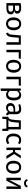

<svg xmlns="http://www.w3.org/2000/svg" viewBox="2970 -3784 1026 7007"><g transform="rotate(90 3483.5 -280.0)"><path d="M504 -162Q504 -79 443.5 -39.5Q383 0 282 0H92V-520Q185 -539 265 -539Q363 -539 420 -502Q477 -465 477 -396Q477 -351 450 -323Q423 -295 370 -286Q504 -273 504 -162ZM184 -462V-313H283Q331 -313 357 -331Q383 -349 383 -392Q383 -432 354 -450Q325 -468 266 -468Q224 -468 184 -462ZM407 -164Q407 -207 379 -226Q351 -245 284 -245H184V-72H282Q341 -72 374 -92Q407 -112 407 -164Z M1084 -264Q1084 -182 1056 -119.5Q1028 -57 975 -22.5Q922 12 849 12Q738 12 676 -62Q614 -136 614 -263Q614 -345 642 -407.5Q670 -470 723 -504.5Q776 -539 850 -539Q961 -539 1022.5 -465Q1084 -391 1084 -264ZM713 -263Q713 -62 849 -62Q985 -62 985 -264Q985 -465 850 -465Q713 -465 713 -263Z M1612 -527V0H1520V-452H1357L1342 -276Q1333 -169 1319.5 -116Q1306 -63 1277.5 -34.5Q1249 -6 1191 12L1168 -61Q1202 -73 1216 -92Q1230 -111 1237 -150Q1244 -189 1252 -286L1273 -527Z M1796 0V-527H2125L2113 -451H1888V0Z M2632 -264Q2632 -182 2604 -119.5Q2576 -57 2523 -22.5Q2470 12 2397 12Q2286 12 2224 -62Q2162 -136 2162 -263Q2162 -345 2190 -407.5Q2218 -470 2271 -504.5Q2324 -539 2398 -539Q2509 -539 2570.5 -465Q2632 -391 2632 -264ZM2261 -263Q2261 -62 2397 -62Q2533 -62 2533 -264Q2533 -465 2398 -465Q2261 -465 2261 -263Z M2781 0V-527H3110L3098 -451H2873V0Z M3644 -264Q3644 -140 3590 -64Q3536 12 3437 12Q3349 12 3299 -48V202L3207 213V-527H3286L3293 -456Q3322 -496 3363 -517.5Q3404 -539 3449 -539Q3550 -539 3597 -467Q3644 -395 3644 -264ZM3545 -264Q3545 -466 3426 -466Q3387 -466 3355 -443Q3323 -420 3299 -384V-127Q3319 -96 3349 -79.5Q3379 -63 3415 -63Q3545 -63 3545 -264Z M4190 -52 4169 12Q4128 7 4103 -11Q4078 -29 4066 -67Q4013 12 3909 12Q3831 12 3786 -32Q3741 -76 3741 -147Q3741 -231 3801.5 -276Q3862 -321 3973 -321H4054V-360Q4054 -416 4027 -440Q4000 -464 3944 -464Q3886 -464 3802 -436L3779 -503Q3877 -539 3961 -539Q4054 -539 4100 -493.5Q4146 -448 4146 -364V-123Q4146 -91 4157 -75.5Q4168 -60 4190 -52ZM4054 -139V-260H3985Q3839 -260 3839 -152Q3839 -105 3862 -81Q3885 -57 3930 -57Q4009 -57 4054 -139Z M4758 -74V150H4683L4668 0H4330L4315 150H4240V-74H4277Q4301 -90 4315 -110.5Q4329 -131 4340.5 -182Q4352 -233 4359 -331L4373 -527H4703V-74ZM4611 -454H4456L4448 -343Q4441 -250 4432 -200Q4423 -150 4406.5 -123Q4390 -96 4359 -74H4611Z M5244 -482 5200 -424Q5172 -444 5145.5 -453.5Q5119 -463 5087 -463Q5023 -463 4987.5 -412Q4952 -361 4952 -261Q4952 -161 4987 -113.5Q5022 -66 5087 -66Q5118 -66 5144 -75.5Q5170 -85 5202 -106L5244 -46Q5172 12 5083 12Q4976 12 4914.5 -60Q4853 -132 4853 -259Q4853 -343 4881 -406Q4909 -469 4960.5 -504Q5012 -539 5083 -539Q5130 -539 5169 -525.5Q5208 -512 5244 -482Z M5600 -283 5779 0H5670L5524 -243H5457V0H5365V-527H5457V-315H5526L5659 -527H5760Z M6316 -264Q6316 -182 6288 -119.5Q6260 -57 6207 -22.5Q6154 12 6081 12Q5970 12 5908 -62Q5846 -136 5846 -263Q5846 -345 5874 -407.5Q5902 -470 5955 -504.5Q6008 -539 6082 -539Q6193 -539 6254.5 -465Q6316 -391 6316 -264ZM5945 -263Q5945 -62 6081 -62Q6217 -62 6217 -264Q6217 -465 6082 -465Q5945 -465 5945 -263Z M6875 0H6784V-238Q6784 -298 6788 -352Q6792 -406 6795 -423L6574 0H6465V-527H6556V-289Q6556 -236 6552 -179.5Q6548 -123 6546 -107L6764 -527H6875ZM6518 -760 6579 -773Q6589 -741 6610.5 -727Q6632 -713 6668 -713Q6704 -713 6727 -727.5Q6750 -742 6760 -773L6821 -760Q6815 -706 6772.5 -674.5Q6730 -643 6668 -643Q6607 -643 6565.5 -674.5Q6524 -706 6518 -760Z"/></g></svg>

Font: Fira GO
Style: Regular
Weight: 400
Designer: Carrois Corporate
Foundry: Carrois Corporate GbR
Version: Version 0.300